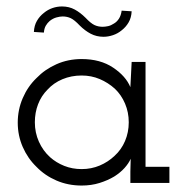

<svg xmlns="http://www.w3.org/2000/svg" viewBox="-20 -567 580 595"><path d="M505 0V-50H431V-375H388Q387 -355 386 -335.5Q385 -316 384 -297Q370 -331 330.5 -357.5Q291 -384 233 -384Q191 -384 155 -368Q119 -352 93 -325Q66 -299 50.5 -263Q35 -227 35 -187Q35 -147 50.5 -111.5Q66 -76 93 -50Q119 -23 155 -7.5Q191 8 233 8Q263 8 288.5 0Q314 -8 334 -20Q353 -32 366 -46.5Q379 -61 385 -75Q385 -64 384.5 -55Q384 -46 384 -35V0ZM233 -333Q263 -333 289 -322Q315 -311 336 -292Q356 -273 367.5 -246Q379 -219 379 -188Q379 -157 367.5 -130Q356 -103 335 -84Q315 -65 289 -54Q263 -43 233 -43Q204 -43 179 -53Q154 -63 135 -80Q113 -100 100.5 -128Q88 -156 88 -188Q88 -218 98 -244Q108 -270 127 -289Q146 -310 173.5 -321.5Q201 -333 233 -333ZM357 -473Q370 -483 378.5 -497.5Q387 -512 388 -532L357 -534Q355 -519 348.5 -509Q342 -499 333 -494Q324 -488 315 -486Q306 -484 298 -484Q284 -484 272.5 -489.5Q261 -495 245 -512Q229 -528 211.5 -537.5Q194 -547 172 -547Q157 -547 142.5 -542Q128 -537 116 -527Q103 -517 94.5 -502.5Q86 -488 85 -468L116 -466Q117 -479 122 -487.5Q127 -496 134 -502Q144 -510 155 -513Q166 -516 174 -516Q188 -516 199.5 -510.5Q211 -505 227 -488Q243 -472 261 -462.5Q279 -453 301 -453Q315 -453 330 -458Q345 -463 357 -473Z"/></svg>

Font: Josefin Slab Thin Medium
Style: Regular
Weight: 500
Version: Version 2.000